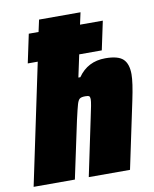

<svg xmlns="http://www.w3.org/2000/svg" viewBox="-94 -807 700 871"><g transform="rotate(-10 256.5 -371.5)"><path d="M516 -426Q516 -388 499 -308L434 0H244L299 -262Q314 -329 314 -345Q314 -358 309.5 -361Q305 -364 292 -364Q274 -364 266.5 -358.5Q259 -353 253.5 -334.5Q248 -316 236 -263L180 0H-10L107 -556H61L89 -688H134L146 -743H337L325 -688H430L402 -556H298L276 -453H285Q330 -518 411 -518Q470 -518 493 -496Q516 -474 516 -426Z"/></g></svg>

Font: Saira Semi Condensed Black
Style: Italic
Weight: 900
Width: 4
Italic angle: -12°
Designer: Hector Gatti with collaboration of the Omnibus-Type team
Foundry: Omnibus-Type
Version: Version 1.001; ttfautohint (v1.8)